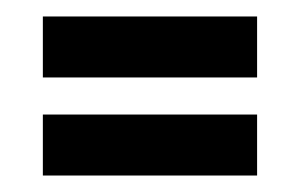

<svg xmlns="http://www.w3.org/2000/svg" viewBox="-20 -332 351 233"><path d="M32 -119H292V-193H32ZM32 -238H292V-312H32Z"/></svg>

Font: Rabbid Highway Sign II Hop
Style: Regular
Weight: 400
Foundry: Cannot Into Space Fonts
Version: Version 0.277